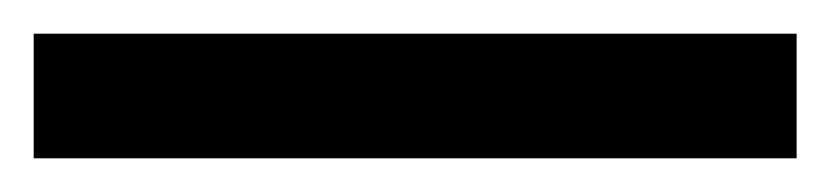

<svg xmlns="http://www.w3.org/2000/svg" viewBox="-23 -854 493 114"><path d="M450 -760H-3V-834H450Z"/></svg>

Font: Noto Sans Thai ExtCond Med
Style: Regular
Weight: 500
Width: 2
Designer: Monotype Design Team
Foundry: Monotype Imaging Inc.
Version: Version 2.002; ttfautohint (v1.8.4.7-5d5b)